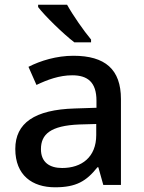

<svg xmlns="http://www.w3.org/2000/svg" viewBox="-20 -786 614 816"><path d="M265 -766H142V-756C170 -719 249 -642 296 -606H367V-618C336 -655 290 -721 265 -766ZM292 -549C220 -549 152 -528 101 -502L135 -425C181 -447 232 -466 287 -466C352 -466 390 -437 390 -358V-328L298 -325C127 -320 45 -263 45 -153C45 -41 117 10 214 10C304 10 347 -16 394 -75H398L419 0H494V-365C494 -491 427 -549 292 -549ZM317 -257 389 -259V-212C389 -118 327 -72 244 -72C191 -72 154 -96 154 -152C154 -215 194 -252 317 -257Z"/></svg>

Font: Noto Sans Gunjala Gondi Medium
Style: Regular
Weight: 500
Designer: Ek Type
Foundry: Ek Type
Version: Version 1.004